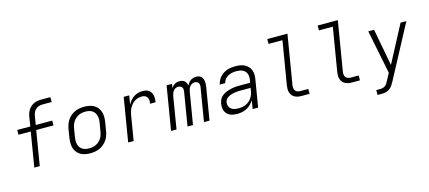

<svg xmlns="http://www.w3.org/2000/svg" viewBox="-66 -1364 4931 2209"><g transform="rotate(-15 2400.0 -260.0)"><path d="M186 0 254 -412H108V-469H264L282 -580Q285 -601 292 -621.5Q299 -642 311.5 -661Q324 -680 341.5 -695Q359 -710 379 -719Q399 -728 420 -731.5Q441 -735 462 -735H574V-677H462Q441 -677 420 -670Q399 -663 382.5 -647.5Q366 -632 357.5 -612Q349 -592 346 -571L329 -469H525V-412H319L251 0Z M852 8Q852 8 852 8Q852 8 852 8Q821 8 791 2Q761 -4 736.5 -18.5Q712 -33 694 -56Q676 -79 668 -107Q660 -135 660 -166Q660 -197 665 -228L681 -328Q686 -355 695.5 -382Q705 -409 721.5 -433Q738 -457 761.5 -476.5Q785 -496 811.5 -507.5Q838 -519 866 -523.5Q894 -528 921 -528Q921 -528 921 -528Q921 -528 921 -528Q952 -528 982 -522Q1012 -516 1037 -501.5Q1062 -487 1079.5 -464Q1097 -441 1105.5 -413Q1114 -385 1114 -354Q1114 -323 1109 -292L1092 -192Q1088 -165 1078.5 -138Q1069 -111 1052 -87Q1035 -63 1012 -43.5Q989 -24 962.5 -12.5Q936 -1 908 3.5Q880 8 852 8ZM853 -50Q873 -50 894 -53.5Q915 -57 934.5 -66.5Q954 -76 971 -90.5Q988 -105 999.5 -123Q1011 -141 1018 -161Q1025 -181 1028 -202L1045 -302Q1049 -323 1049 -344.5Q1049 -366 1044 -386Q1039 -406 1028 -422.5Q1017 -439 1000 -450Q983 -461 962.5 -465.5Q942 -470 920 -470Q900 -470 879.5 -466.5Q859 -463 839.5 -453.5Q820 -444 803 -429.5Q786 -415 774 -397Q762 -379 755 -359Q748 -339 745 -318L728 -218Q725 -197 724.5 -175.5Q724 -154 729 -134Q734 -114 745.5 -97.5Q757 -81 773.5 -70Q790 -59 811 -54.5Q832 -50 853 -50Z M1304 0 1390 -520H1456L1438 -414Q1451 -439 1469.5 -461Q1488 -483 1511.5 -498.5Q1535 -514 1561.5 -521Q1588 -528 1614 -528Q1635 -528 1654.5 -524Q1674 -520 1689.5 -509Q1705 -498 1715 -481.5Q1725 -465 1729 -445.5Q1733 -426 1732 -405.5Q1731 -385 1728 -365H1662Q1666 -384 1665.5 -403Q1665 -422 1656.5 -438Q1648 -454 1631 -462Q1614 -470 1595 -470Q1573 -470 1550.5 -465Q1528 -460 1508 -447.5Q1488 -435 1472.5 -417Q1457 -399 1445.5 -379Q1434 -359 1428 -337Q1422 -315 1418 -294L1369 0Z M1815 0 1901 -520H1966L1958 -472Q1966 -485 1977 -496Q1988 -507 2001 -514.5Q2014 -522 2028.5 -525Q2043 -528 2056 -528Q2074 -528 2089.5 -523Q2105 -518 2116.5 -507.5Q2128 -497 2134.5 -482Q2141 -467 2143 -451Q2150 -467 2161 -482Q2172 -497 2187 -507.5Q2202 -518 2219 -523Q2236 -528 2253 -528Q2270 -528 2285.5 -523.5Q2301 -519 2312 -508.5Q2323 -498 2329.5 -483.5Q2336 -469 2338.5 -453.5Q2341 -438 2340.5 -421Q2340 -404 2337 -388L2273 0H2207L2273 -399Q2276 -412 2274.5 -425.5Q2273 -439 2266 -449.5Q2259 -460 2246.5 -465Q2234 -470 2221 -470Q2204 -470 2188.5 -462Q2173 -454 2162.5 -439.5Q2152 -425 2146.5 -409Q2141 -393 2139 -377L2076 0H2011L2077 -399Q2079 -412 2078 -425.5Q2077 -439 2070 -449.5Q2063 -460 2050.5 -465Q2038 -470 2024 -470Q2008 -470 1992 -462Q1976 -454 1966 -439.5Q1956 -425 1950.5 -409Q1945 -393 1942 -377L1880 0Z M2603 8Q2603 8 2603 8Q2603 8 2603 8H2602Q2580 8 2558 4.5Q2536 1 2516.5 -8Q2497 -17 2482.5 -32Q2468 -47 2460 -67Q2452 -87 2450.5 -109Q2449 -131 2452 -154Q2456 -173 2463.5 -192.5Q2471 -212 2485.5 -228Q2500 -244 2518.5 -255.5Q2537 -267 2556 -274.5Q2575 -282 2595 -287Q2615 -292 2635 -295.5Q2655 -299 2675 -299.5Q2695 -300 2714 -300H2837L2843 -335Q2846 -354 2845 -372.5Q2844 -391 2837.5 -407.5Q2831 -424 2818.5 -436.5Q2806 -449 2790 -456.5Q2774 -464 2756 -467Q2738 -470 2719 -470Q2695 -470 2670 -465.5Q2645 -461 2621.5 -449Q2598 -437 2581 -416Q2564 -395 2559 -370H2494Q2499 -394 2510.5 -417Q2522 -440 2539 -459Q2556 -478 2578 -492Q2600 -506 2623.5 -514Q2647 -522 2671 -525Q2695 -528 2719 -528Q2747 -528 2774.5 -524Q2802 -520 2826.5 -508.5Q2851 -497 2869.5 -478Q2888 -459 2898.5 -434.5Q2909 -410 2910 -382Q2911 -354 2906 -326L2852 0H2787L2804 -102Q2788 -76 2766 -54Q2744 -32 2717 -18Q2690 -4 2660.5 2Q2631 8 2603 8ZM2635 -50Q2656 -50 2678 -54Q2700 -58 2720.5 -67Q2741 -76 2759 -91Q2777 -106 2790 -125Q2803 -144 2810.5 -165Q2818 -186 2822 -208L2827 -242H2714Q2700 -242 2686 -241.5Q2672 -241 2657.5 -239.5Q2643 -238 2629 -235.5Q2615 -233 2600.5 -229Q2586 -225 2572.5 -218.5Q2559 -212 2546.5 -203Q2534 -194 2527 -180.5Q2520 -167 2517 -153Q2513 -129 2521.5 -107Q2530 -85 2547.5 -72Q2565 -59 2588 -54.5Q2611 -50 2635 -50Z M3371 0Q3349 0 3328.5 -3.5Q3308 -7 3290 -16.5Q3272 -26 3259.5 -41.5Q3247 -57 3240.5 -76Q3234 -95 3234 -116.5Q3234 -138 3237 -159L3323 -677H3158V-735H3398L3301 -150Q3298 -132 3299.5 -114.5Q3301 -97 3310.5 -83.5Q3320 -70 3336.5 -64Q3353 -58 3371 -58H3465V0Z M3971 0Q3949 0 3928.5 -3.5Q3908 -7 3890 -16.5Q3872 -26 3859.5 -41.5Q3847 -57 3840.5 -76Q3834 -95 3834 -116.5Q3834 -138 3837 -159L3923 -677H3758V-735H3998L3901 -150Q3898 -132 3899.5 -114.5Q3901 -97 3910.5 -83.5Q3920 -70 3936.5 -64Q3953 -58 3971 -58H4065V0Z M4217 215V157H4264Q4279 157 4295.5 153Q4312 149 4325 138.5Q4338 128 4347 113.5Q4356 99 4363 85L4364 84Q4364 84 4364 84Q4364 84 4364 84Q4364 83 4364 83Q4364 83 4364 83L4408 2L4303 -520H4372L4455 -79L4688 -520H4757L4421 111Q4409 133 4394.5 154.5Q4380 176 4358.5 191Q4337 206 4312.5 210.5Q4288 215 4264 215Z"/></g></svg>

Font: Iosevka SS04 Lt Ex Obl
Style: Regular
Weight: 300
Width: 7
Italic angle: -9°
Monospace: yes
Designer: Belleve Invis
Foundry: Belleve Invis
Version: Version 19.0.0; ttfautohint (v1.8.4)